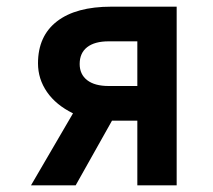

<svg xmlns="http://www.w3.org/2000/svg" viewBox="-20 -556 640 576"><path d="M73 0 199 -216Q148 -241 121 -280Q94 -319 94 -366Q94 -448 151 -492Q208 -536 314 -536H510V0H392V-194H316L207 0ZM306 -298H392V-432H306Q264 -432 241.5 -414.5Q219 -397 219 -364Q219 -333 241.5 -315.5Q264 -298 306 -298Z"/></svg>

Font: Geist Mono
Style: Bold
Weight: 700
Monospace: yes
Designer: Basement.studio, Andrés Briganti, Mateo Zaragoza
Foundry: Basement.studio, Vercel, Andrés Briganti, Guido Ferreyra, Mateo Zaragoza
Version: Version 1.500; ttfautohint (v1.8.4.7-5d5b)